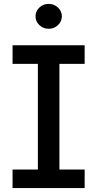

<svg xmlns="http://www.w3.org/2000/svg" viewBox="-20 -958 495 978"><path d="M411.2 0H44V-94.5H172.9V-632.8H44V-727.3H411.2V-632.8H282.7V-94.5H411.2ZM228 -811.4Q200.3 -811.4 180.6 -830.1Q160.9 -848.7 160.9 -874.6Q160.9 -900.9 180.6 -919.6Q200.3 -938.2 228 -938.2Q255.3 -938.2 275.2 -919.6Q295.1 -900.9 295.1 -874.6Q295.1 -848.7 275.2 -830.1Q255.3 -811.4 228 -811.4Z"/></svg>

Font: Linik Sans Medium
Style: Regular
Weight: 500
Designer: Rasmus Andersson (font), Cristiano Sobral (main changes)
Foundry: rsms
Version: Version 3.018;June 1, 2022;FontCreator 14.0.0.2814 64-bit; t